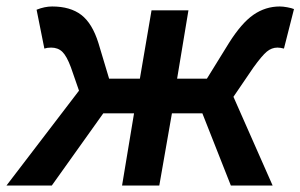

<svg xmlns="http://www.w3.org/2000/svg" viewBox="-57 -573 928 593"><path d="M187 -293 162 -365Q149 -400 135.5 -413Q122 -426 101 -426Q89 -426 80 -423L56 -543Q81 -553 104 -553Q160 -553 194 -527Q228 -501 247 -440L280 -330H375L411 -541H525L490 -330H582L650 -440Q689 -502 726 -527.5Q763 -553 807 -553Q817 -553 830.5 -550.5Q844 -548 851 -545L820 -423Q808 -426 800 -426Q782 -426 767 -413.5Q752 -401 726 -365L664 -274L785 0H656L568 -223H474L435 0H320L357 -223H262L103 0H-37Z"/></svg>

Font: Nebula Sans Semibold
Style: Regular
Weight: 600
Italic angle: -9°
Designer: Paul D. Hunt for Adobe (as Source Sans)
Foundry: Nebula Entertainment & Broadcasting LLC
Version: Version 1.010